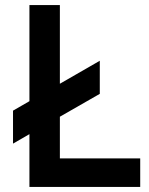

<svg xmlns="http://www.w3.org/2000/svg" viewBox="-20 -740 590 760"><path d="M535 -113H217V-278L375 -368.5V-499.5L217 -408.5V-720H96.5V-339.5L31.5 -302V-171.5L96.5 -209V0H535Z"/></svg>

Font: Eudonet
Style: Bold
Weight: 700
Designer: Mikhail Sharanda
Foundry: Mikhail Sharanda
Version: Version 4.503;Glyphs 3.1.2 (3151)